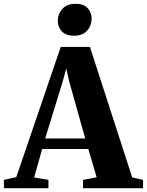

<svg xmlns="http://www.w3.org/2000/svg" viewBox="-58 -993 774 1013"><path d="M28 -58.5 262.5 -745.5H416.5L639.5 -57L696.5 -44V0H380V-44L452 -57.5L408 -207H164.5L122 -56.5L197.5 -44V0H-37L-37.5 -44ZM391.5 -262.5 306.5 -565.5 291.5 -631.5 273.5 -565.5 180.5 -262.5ZM330.5 -804.5Q289.5 -804.5 268.2 -827.5Q247 -850.5 247 -881.5Q247 -919.5 271 -946.2Q295 -973 341 -973H342Q383.5 -973 404.5 -949.8Q425.5 -926.5 425.5 -895.5Q425.5 -858 401.5 -831.2Q377.5 -804.5 331.5 -804.5Z"/></svg>

Font: Merriweather 72pt ExtraBold
Style: Regular
Weight: 800
Version: Version 2.100